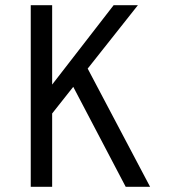

<svg xmlns="http://www.w3.org/2000/svg" viewBox="-20 -720 656 740"><path d="M150 -243.5V-354L418 -700H511.5ZM98.5 0V-700H181V0ZM464.5 0 252.5 -404 308.5 -473.5 558.5 0Z"/></svg>

Font: Overpass Mono Light
Style: Regular
Weight: 400
Monospace: yes
Version: Version 4.000